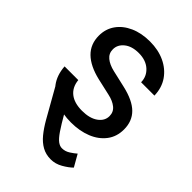

<svg xmlns="http://www.w3.org/2000/svg" viewBox="-216 -619 914 914"><g transform="rotate(45 241.0 -161.5)"><path d="M115.7 -132.3Q161.6 -50.3 191.2 1Q220.7 52.2 239.7 80.1Q258.8 107.9 273.2 118.4Q287.6 128.9 301.8 128.9Q323.2 128.9 341.8 116.9Q360.4 105 373 93.8L407.2 153.8Q390.1 170.9 361.3 187.5Q332.5 204.1 301.3 204.1Q268.6 204.1 242.7 189.7Q216.8 175.3 195.3 149.2Q173.8 123 153.3 87.4L52.7 -90.3ZM245.1 11.7Q188 11.7 141.8 -6.6Q95.7 -24.9 67.4 -62.3Q39.1 -99.6 35.2 -155.8H127.4Q131.8 -111.8 161.4 -88.4Q190.9 -64.9 243.2 -64.9Q294.4 -64.9 324.2 -86.2Q354 -107.4 354 -139.6Q354 -167.5 333 -184.3Q312 -201.2 277.8 -208.5L193.8 -227.5Q121.6 -244.6 84.2 -281.2Q46.9 -317.9 46.9 -375Q46.9 -419.4 71 -453.9Q95.2 -488.3 138.7 -507.8Q182.1 -527.3 239.3 -527.3Q295.4 -527.3 339.1 -506.8Q382.8 -486.3 408.7 -449Q434.6 -411.6 436 -359.9H346.2Q345.7 -398.9 316.9 -424.8Q288.1 -450.7 240.2 -450.7Q194.3 -450.7 167.2 -429Q140.1 -407.2 140.1 -376Q140.1 -348.1 160.9 -331.1Q181.6 -314 217.3 -305.7L302.7 -286.1Q377.4 -269 412.6 -234.1Q447.8 -199.2 447.8 -143.6Q447.8 -95.2 421.4 -60.3Q395 -25.4 349.1 -6.8Q303.2 11.7 245.1 11.7Z"/></g></svg>

Font: Inter Cardless Display
Style: Regular
Weight: 400
Designer: Rasmus Andersson
Foundry: rsms
Version: Version 4.001;git-9221beed3